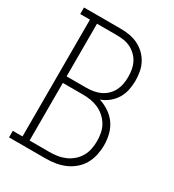

<svg xmlns="http://www.w3.org/2000/svg" viewBox="-178 -838 855 941"><g transform="rotate(30 250.0 -367.5)"><path d="M19 0V-37H74V-698H19V-735H226Q251 -735 276 -731Q301 -727 324 -716Q347 -705 365.5 -687.5Q384 -670 396 -647.5Q408 -625 412.5 -600Q417 -575 417 -550Q417 -523 411.5 -497Q406 -471 392.5 -448.5Q379 -426 358 -409Q337 -392 312 -383Q341 -374 367 -356.5Q393 -339 410 -314.5Q427 -290 434.5 -260Q442 -230 442 -199Q442 -171 436 -143.5Q430 -116 416.5 -92Q403 -68 381.5 -49.5Q360 -31 334.5 -20Q309 -9 281.5 -4.5Q254 0 226 0ZM114 -400H226Q246 -400 266 -403.5Q286 -407 304 -415.5Q322 -424 337 -438.5Q352 -453 361 -471Q370 -489 373.5 -509Q377 -529 377 -549Q377 -569 373.5 -589Q370 -609 361 -627Q352 -645 337 -659.5Q322 -674 304 -683Q286 -692 266 -695Q246 -698 226 -698H114ZM114 -37H226Q249 -37 271.5 -40.5Q294 -44 314.5 -53Q335 -62 352.5 -77Q370 -92 381.5 -112Q393 -132 397.5 -154.5Q402 -177 402 -200Q402 -223 397.5 -245.5Q393 -268 381.5 -287.5Q370 -307 352.5 -322.5Q335 -338 314.5 -347Q294 -356 271.5 -359.5Q249 -363 226 -363H114Z"/></g></svg>

Font: Iosevka Slab Extralight
Style: Regular
Weight: 200
Monospace: yes
Designer: Belleve Invis
Foundry: Belleve Invis
Version: Version 11.1.1; ttfautohint (v1.8.3)